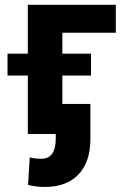

<svg xmlns="http://www.w3.org/2000/svg" viewBox="-20 -548 498 785"><path d="M453.6 -528.3H93.8V-328.6H10.7V-239.3H93.8V0H208V17.1C208 73.2 188.5 101.1 149.4 101.1C131.3 101.1 115.7 99.1 101.6 95.2L94.7 208C115.7 213.4 139.2 216.3 164.1 216.3C222.2 216.3 267.6 199.7 300.3 166C332.5 132.3 349.1 84.5 349.6 22.5V-123H234.9V-239.3H352.1V-328.6H234.9V-414.1H453.6Z"/></svg>

Font: Roboto
Style: Bold
Weight: 700
Designer: Google
Version: Version 2.137; 2017